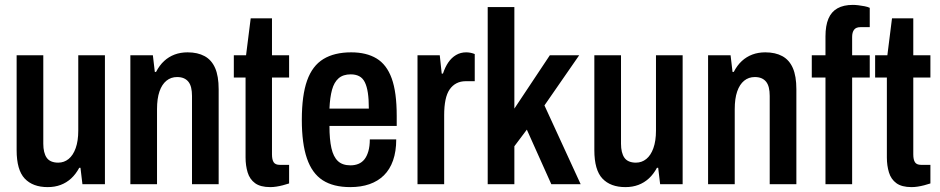

<svg xmlns="http://www.w3.org/2000/svg" viewBox="-20 -753 3843 785"><path d="M175 12Q114 12 81 -23Q48 -58 48 -139V-527H157V-165Q157 -147 160.5 -132.5Q164 -118 171 -108Q178 -98 190 -93Q202 -88 218 -88Q242 -88 260.5 -103Q279 -118 289.5 -147.5Q300 -177 300 -219V-527H409V0H317L309 -67H304Q290 -41 271 -23.5Q252 -6 228 3Q204 12 175 12Z M513 0V-527H605L613 -459H618Q632 -486 651 -503.5Q670 -521 694 -530Q718 -539 747 -539Q788 -539 816.5 -523.5Q845 -508 859.5 -475Q874 -442 874 -388V0H765V-361Q765 -380 761.5 -394.5Q758 -409 750.5 -418.5Q743 -428 731.5 -433Q720 -438 704 -438Q679 -438 660.5 -423Q642 -408 632 -379Q622 -350 622 -307V0Z M1085 12Q1045 12 1023 -4Q1001 -20 992.5 -48Q984 -76 984 -109V-436H936V-527H986L1005 -678H1092V-527H1162V-436H1092V-122Q1092 -100 1099 -89.5Q1106 -79 1124 -79H1162V-3Q1150 1 1136.5 4.5Q1123 8 1110 10Q1097 12 1085 12Z M1412 12Q1343 12 1299.5 -16Q1256 -44 1235 -105Q1214 -166 1214 -263Q1214 -363 1235.5 -423.5Q1257 -484 1302 -511.5Q1347 -539 1416 -539Q1478 -539 1519.5 -514Q1561 -489 1581.5 -432.5Q1602 -376 1602 -279V-238H1327Q1327 -183 1335 -147.5Q1343 -112 1361.5 -94.5Q1380 -77 1413 -77Q1431 -77 1445.5 -83Q1460 -89 1470 -101.5Q1480 -114 1486 -134.5Q1492 -155 1492 -183H1600Q1600 -134 1587 -97Q1574 -60 1549.5 -36Q1525 -12 1490.5 0Q1456 12 1412 12ZM1327 -309H1488Q1488 -347 1484 -373.5Q1480 -400 1471.5 -417Q1463 -434 1448.5 -441.5Q1434 -449 1414 -449Q1383 -449 1364.5 -433Q1346 -417 1337.5 -386Q1329 -355 1327 -309Z M1687 0V-527H1778L1786 -452H1791Q1800 -479 1813 -498Q1826 -517 1844.5 -528Q1863 -539 1886 -539Q1896 -539 1905 -537Q1914 -535 1921 -532V-421H1884Q1863 -421 1846.5 -412.5Q1830 -404 1818.5 -387.5Q1807 -371 1801.5 -344.5Q1796 -318 1796 -282V0Z M1974 0V-724H2083V-309L2228 -527H2348L2206 -322L2354 0H2234L2134 -223L2083 -155V0Z M2537 12Q2476 12 2443 -23Q2410 -58 2410 -139V-527H2519V-165Q2519 -147 2522.5 -132.5Q2526 -118 2533 -108Q2540 -98 2552 -93Q2564 -88 2580 -88Q2604 -88 2622.5 -103Q2641 -118 2651.5 -147.5Q2662 -177 2662 -219V-527H2771V0H2679L2671 -67H2666Q2652 -41 2633 -23.5Q2614 -6 2590 3Q2566 12 2537 12Z M2875 0V-527H2967L2975 -459H2980Q2994 -486 3013 -503.5Q3032 -521 3056 -530Q3080 -539 3109 -539Q3150 -539 3178.5 -523.5Q3207 -508 3221.5 -475Q3236 -442 3236 -388V0H3127V-361Q3127 -380 3123.5 -394.5Q3120 -409 3112.5 -418.5Q3105 -428 3093.5 -433Q3082 -438 3066 -438Q3041 -438 3022.5 -423Q3004 -408 2994 -379Q2984 -350 2984 -307V0Z M3355 0V-436H3299V-527H3355V-604Q3355 -648 3367 -676.5Q3379 -705 3404 -719Q3429 -733 3467 -733Q3477 -733 3489.5 -731.5Q3502 -730 3515 -727.5Q3528 -725 3536 -721V-642H3498Q3480 -642 3472 -631.5Q3464 -621 3464 -602V-527H3536V-436H3464V0Z M3707 12Q3667 12 3645 -4Q3623 -20 3614.5 -48Q3606 -76 3606 -109V-436H3558V-527H3608L3627 -678H3714V-527H3784V-436H3714V-122Q3714 -100 3721 -89.5Q3728 -79 3746 -79H3784V-3Q3772 1 3758.5 4.5Q3745 8 3732 10Q3719 12 3707 12Z"/></svg>

Font: Archivo SemiBold Condensed
Style: Regular
Weight: 600
Width: 3
Version: Version 2.001